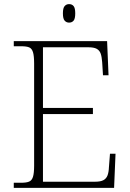

<svg xmlns="http://www.w3.org/2000/svg" viewBox="-20 -914 633 934"><path d="M47 0V-25H84Q108 -25 121.5 -30.5Q135 -36 140.5 -54Q146 -72 146 -108V-605Q146 -642 140.5 -660Q135 -678 122 -683.5Q109 -689 84 -689H47V-714H501L508 -548H481L477 -612Q475 -639 469.5 -654Q464 -669 450.5 -676.5Q437 -684 410 -684H189V-389H432V-359H189V-30H442Q469 -30 483 -37.5Q497 -45 503 -60.5Q509 -76 510 -102L515 -166H542L535 0ZM316 -804Q303 -804 294.5 -813.5Q286 -823 286 -849Q286 -875 294.5 -884.5Q303 -894 316 -894Q330 -894 338 -884.5Q346 -875 346 -849Q346 -823 338 -813.5Q330 -804 316 -804Z"/></svg>

Font: Noto Serif Hebrew ExtraLight
Style: Regular
Weight: 250
Version: Version 2.003